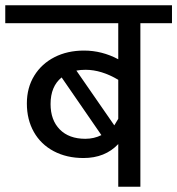

<svg xmlns="http://www.w3.org/2000/svg" viewBox="-40 -709 673 729"><path d="M613 -621H493V0H409V-162Q359 -109 277 -109Q213 -109 164 -135Q115 -161 88.5 -208Q62 -255 62 -316Q62 -376 90 -421.5Q118 -467 167 -492Q216 -517 279 -517Q347 -517 409 -484V-621H-20V-689H613ZM250 -441 394 -233Q407 -255 409 -258V-406Q345 -444 285 -444Q266 -444 250 -441ZM284 -182Q317 -182 345 -196L194 -415Q152 -381 152 -314Q152 -253 187 -217.5Q222 -182 284 -182Z"/></svg>

Font: FiraGOUPP
Style: Medium
Weight: 400
Designer: bBox Type
Foundry: bBox Type GmbH
Version: Version 1.001